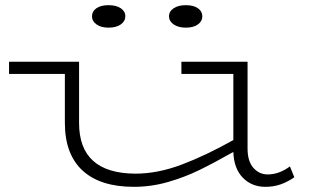

<svg xmlns="http://www.w3.org/2000/svg" viewBox="-20 -710 1231 743"><path d="M1119 -24Q1093 -6 1066 3.5Q1039 13 1007 13Q954 13 919.5 -22.5Q885 -58 883 -122Q807 -79 750.5 -51.5Q694 -24 629.5 -5.5Q565 13 498 13Q368 13 299.5 -50Q231 -113 231 -235V-424H15V-471H286V-234Q286 -39 504 -38Q590 -38 683 -73Q776 -108 883 -168V-424H682V-471H938V-135Q938 -86 960.5 -60.5Q983 -35 1016 -35Q1060 -35 1102 -66ZM336 -647Q336 -666 353 -678Q370 -690 400 -690Q430 -690 447.5 -678Q465 -666 465 -647Q465 -628 447.5 -615.5Q430 -603 400 -603Q371 -603 353.5 -615.5Q336 -628 336 -647ZM634 -647Q634 -666 652 -678Q670 -690 699 -690Q729 -690 746 -678Q763 -666 763 -647Q763 -628 746 -615.5Q729 -603 699 -603Q670 -603 652 -615.5Q634 -628 634 -647Z"/></svg>

Font: BioRhyme Expanded Light
Style: Regular
Weight: 300
Width: 7
Designer: Aoife Mooney
Foundry: Aoife Mooney Type
Version: Version 1.000